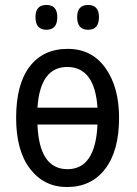

<svg xmlns="http://www.w3.org/2000/svg" viewBox="-20 -744 552 774"><path d="M335 -624Q379 -624 379 -675Q379 -724 335 -724Q291 -724 291 -675Q291 -624 335 -624ZM167 -624Q211 -624 211 -675Q211 -724 167 -724Q123 -724 123 -675Q123 -624 167 -624ZM253 -547Q154 -547 99.5 -475.5Q45 -404 45 -269Q45 -136 101.5 -63Q158 10 250 10Q348 10 404 -63Q460 -136 460 -269Q460 -393 405 -470Q350 -547 253 -547ZM373 -310H131Q142 -474 251 -474Q362 -474 373 -310ZM131 -242H373Q365 -62 252 -62Q138 -62 131 -242Z"/></svg>

Font: Noto Sans Display SemiCondensed
Style: Regular
Weight: 400
Width: 4
Designer: Monotype Design team
Foundry: Monotype Imaging Inc.
Version: 1.000